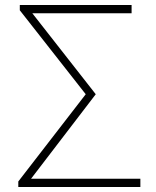

<svg xmlns="http://www.w3.org/2000/svg" viewBox="-20 -746 622 766"><path d="M53 0V-22L322 -370L59 -705V-726H505V-693H109L362 -370L104 -33H540V0Z"/></svg>

Font: Noto Sans HK Thin
Style: Regular
Weight: 100
Designer: Ryoko NISHIZUKA 西塚涼子 (kana, bopomofo & ideographs); Paul D. Hunt (Latin, Greek & Cyrillic); Sandoll Communications 산돌커뮤니
Foundry: Adobe
Version: Version 2.004-H2;hotconv 1.0.118;makeotfexe 2.5.65603